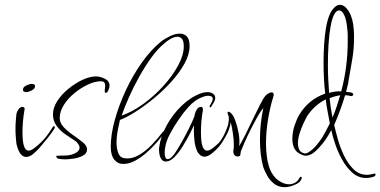

<svg xmlns="http://www.w3.org/2000/svg" viewBox="-20 -652 1573 794"><path d="M88 -271Q84 -271 79.5 -273Q75 -275 75 -281Q75 -292 88.5 -298.5Q102 -305 111 -305Q116 -305 120.5 -303Q125 -301 125 -296Q125 -285 111 -278Q97 -271 88 -271ZM148 -46Q133 -28 117.5 -15.5Q102 -3 88 -3Q75 -3 65 -15.5Q55 -28 48 -57Q47 -66 45.5 -83Q44 -100 44 -118Q44 -137 45.5 -154.5Q47 -172 48 -182Q50 -190 56.5 -200Q63 -210 73 -210Q82 -210 82 -200Q82 -199 81.5 -198Q81 -197 81 -196Q77 -173 75 -150.5Q73 -128 73 -105Q73 -65 79.5 -47Q86 -29 98 -29Q107 -29 119 -37.5Q131 -46 146 -60Q159 -72 171 -87Q183 -102 197 -125Q199 -130 203 -130Q210 -130 205 -120Q195 -104 180 -85Q165 -66 148 -46Z M249 7Q245 7 231.5 6Q218 5 216 1Q216 1 214 -2L212 -6Q212 -8 218 -8Q228 -8 236.5 -8.5Q245 -9 254 -9Q263 -9 276 -12.5Q289 -16 299 -23.5Q309 -31 309 -42Q309 -49 303.5 -56.5Q298 -64 293 -68Q273 -81 251 -96Q229 -111 214 -131.5Q199 -152 199 -179Q199 -206 216.5 -233.5Q234 -261 262 -284Q290 -307 320.5 -321.5Q351 -336 377 -336Q394 -336 413.5 -326.5Q433 -317 433 -297Q433 -291 428.5 -279.5Q424 -268 417 -268Q414 -268 413.5 -271Q413 -274 413 -276Q413 -282 414 -287.5Q415 -293 415 -298Q415 -316 397 -316Q373 -316 344 -302.5Q315 -289 288 -267Q261 -245 244 -218Q227 -191 227 -164Q227 -143 244 -125.5Q261 -108 283.5 -92.5Q306 -77 323 -63Q340 -49 340 -34Q340 -17 322.5 -8Q305 1 283.5 4Q262 7 249 7Z M490 26Q467 26 452.5 8Q438 -10 438 -45Q438 -96 455 -157Q472 -218 501 -280Q530 -342 567.5 -394.5Q605 -447 646 -480Q661 -492 683 -502.5Q705 -513 724 -513Q741 -513 752.5 -501.5Q764 -490 764 -461Q764 -427 743 -389Q722 -351 688.5 -314Q655 -277 616 -245Q577 -213 540 -189.5Q503 -166 476 -156Q474 -146 468 -118Q462 -90 462 -61Q462 -36 470 -17Q478 2 500 3Q527 5 554 -10.5Q581 -26 606 -51.5Q631 -77 652 -105Q658 -112 662 -112Q666 -112 661 -104Q649 -87 630 -65Q611 -43 587.5 -22Q564 -1 539 12.5Q514 26 490 26ZM483 -174Q527 -189 572.5 -222Q618 -255 656 -297Q694 -339 717 -382Q740 -425 740 -460Q740 -483 732.5 -491.5Q725 -500 714 -500Q701 -500 685 -491Q669 -482 659 -472Q632 -450 606 -414Q580 -378 556.5 -336Q533 -294 514 -251.5Q495 -209 483 -174Z M1206 109Q1180 122 1158 122Q1131 122 1113 107.5Q1095 93 1084.5 73.5Q1074 54 1069 40Q1055 -10 1055 -74Q1055 -141 1069 -205Q1062 -198 1052 -181.5Q1042 -165 1033.5 -148.5Q1025 -132 1020 -123Q1004 -92 991 -62Q978 -32 976 -26Q975 -20 974 -12.5Q973 -5 964 -5H962Q953 -5 948.5 -12.5Q944 -20 945 -29Q946 -34 946.5 -39.5Q947 -45 947 -52Q947 -75 943 -101.5Q939 -128 934 -147Q931 -120 915.5 -91.5Q900 -63 886 -46Q871 -29 855 -16.5Q839 -4 825 -4Q813 -4 802.5 -16Q792 -28 786 -57Q784 -68 782.5 -90Q781 -112 782 -134Q776 -120 763 -95Q750 -70 734 -44.5Q718 -19 700.5 -1.5Q683 16 666 16Q653 16 646.5 5Q640 -6 638.5 -20Q637 -34 638 -42Q644 -87 669 -133Q694 -179 731.5 -215Q769 -251 811 -266Q819 -269 825.5 -270Q832 -271 838 -271Q852 -271 861 -264.5Q870 -258 870 -247Q870 -237 861 -223L853 -210Q852 -208 850 -208Q848 -208 847 -210.5Q846 -213 848 -216L855 -228Q860 -238 860 -243Q860 -250 854.5 -253Q849 -256 841 -256Q832 -256 824 -253Q803 -246 787.5 -235Q772 -224 757 -207Q739 -187 718.5 -157Q698 -127 682 -96.5Q666 -66 663 -41Q661 -33 661 -20Q661 -11 663.5 -2.5Q666 6 673 6Q682 6 690.5 -3Q699 -12 703 -18Q714 -34 730 -62Q746 -90 761 -120Q776 -150 784 -171Q785 -174 785 -177Q785 -180 786 -181Q788 -190 794.5 -200Q801 -210 811 -210Q819 -210 819 -200V-196Q815 -174 813 -151Q811 -128 811 -105Q811 -65 817.5 -47Q824 -29 836 -29Q845 -29 857 -37.5Q869 -46 884 -60Q892 -68 902.5 -86.5Q913 -105 920.5 -127.5Q928 -150 926 -170Q921 -180 921 -186Q921 -190 924 -190Q931 -190 939 -180Q946 -173 954 -150.5Q962 -128 967 -100.5Q972 -73 969 -48Q976 -59 988 -82Q1000 -105 1014 -135Q1027 -161 1040.5 -189Q1054 -217 1069 -244Q1077 -257 1087 -264Q1096 -270 1103 -270Q1112 -270 1112 -260Q1112 -259 1111.5 -256.5Q1111 -254 1110 -251Q1098 -214 1089 -161.5Q1080 -109 1080 -58Q1080 -28 1084 -1Q1088 26 1096 47Q1108 77 1130.5 93.5Q1153 110 1175 110Q1189 110 1201 103Q1213 96 1220 81Q1222 79 1224 79Q1228 79 1228 84Q1228 88 1221 98Q1216 104 1206 109Z M1521 80Q1508 84 1494 84Q1462 84 1437.5 62.5Q1413 41 1395 8.5Q1377 -24 1366 -57Q1355 -90 1350 -114Q1327 -70 1299 -41Q1279 -19 1263.5 -12.5Q1248 -6 1237 -9Q1210 -17 1199 -35Q1189 -52 1189 -78Q1189 -106 1198.5 -134Q1208 -162 1218 -178Q1256 -241 1325 -265Q1321 -298 1319.5 -331Q1318 -364 1318 -395Q1318 -434 1320.5 -470Q1323 -506 1328 -537Q1337 -587 1353 -609.5Q1369 -632 1386 -632Q1406 -632 1423 -604Q1440 -576 1443 -529Q1444 -520 1444 -511.5Q1444 -503 1444 -494Q1444 -451 1437 -408.5Q1430 -366 1422 -322Q1421 -310 1417.5 -297.5Q1414 -285 1411 -272Q1417 -272 1422.5 -271Q1428 -270 1434 -269Q1441 -266 1441 -261Q1441 -258 1437.5 -256Q1434 -254 1428 -255Q1423 -257 1417.5 -257.5Q1412 -258 1407 -258Q1398 -227 1386.5 -196Q1375 -165 1362 -135Q1367 -113 1376.5 -78.5Q1386 -44 1402 -10Q1418 24 1441.5 47.5Q1465 71 1498 71Q1510 71 1527 66H1529Q1533 66 1533 70Q1533 77 1521 80ZM1341 -268Q1352 -271 1364.5 -273Q1377 -275 1391 -274Q1405 -326 1411.5 -378Q1418 -430 1418 -478Q1418 -492 1418 -506Q1418 -520 1416 -533Q1413 -570 1403.5 -589.5Q1394 -609 1383 -609Q1359 -609 1347 -542Q1341 -509 1338.5 -467.5Q1336 -426 1336 -382Q1336 -352 1337.5 -323Q1339 -294 1341 -268ZM1355 -166Q1365 -189 1372.5 -212Q1380 -235 1387 -258Q1366 -255 1343 -246Q1345 -226 1348 -206Q1351 -186 1355 -166ZM1238 -18Q1250 -14 1275 -37Q1290 -50 1313 -84Q1321 -98 1329 -112.5Q1337 -127 1344 -142Q1340 -166 1335 -190Q1330 -214 1327 -241Q1283 -219 1252 -175Q1246 -165 1236.5 -145Q1227 -125 1219.5 -102Q1212 -79 1212 -59Q1212 -48 1215 -39Q1220 -22 1238 -18Z"/></svg>

Font: Fuggles
Style: Regular
Weight: 400
Designer: Rob Leuschke
Foundry: Robert E. Leuschke
Version: Version 1.100; ttfautohint (v1.8.3)